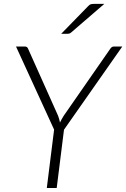

<svg xmlns="http://www.w3.org/2000/svg" viewBox="-20 -940 632 960"><path d="M300 -291.5 263.5 0H214L250.5 -292L60 -707.5H104Q117 -707.5 121 -695L270.5 -361Q273.5 -352.5 276 -344.2Q278.5 -336 280 -327.5Q284 -336 288.5 -344.2Q293 -352.5 298.5 -361L530.5 -695Q534 -700.5 538.5 -704Q543 -707.5 550 -707.5H591.5ZM501.5 -920.5 335 -777Q330 -773 326 -772Q322 -771 316 -771H286L421 -909.5Q427.5 -916.5 433.2 -918.5Q439 -920.5 450 -920.5Z"/></svg>

Font: Lato 2
Style: Italic
Weight: 300
Italic angle: -7°
Designer: Lukasz Dziedzic with Adam Twardoch and Botio Nikoltchev
Foundry: tyPoland Lukasz Dziedzic
Version: Version 2.015; 2015-08-06; http://www.latofonts.com/